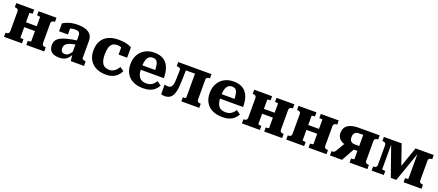

<svg xmlns="http://www.w3.org/2000/svg" viewBox="82 -1714 6590 2890"><g transform="rotate(20 3376.5 -269.5)"><path d="M93 -116V-424Q93 -453 78 -463.5Q63 -474 36 -474H33V-540H320V-474H316Q307 -474 296 -473Q285 -472 277 -470.5Q269 -469 269 -465V-75Q269 -72 277 -69.5Q285 -67 296 -66.5Q307 -66 316 -66H320V0H33V-66H36Q63 -66 78 -76.5Q93 -87 93 -116ZM441 -75V-465Q441 -469 433 -470.5Q425 -472 414 -473Q403 -474 394 -474H390V-540H677V-474H674Q648 -474 632.5 -463.5Q617 -453 617 -424V-116Q617 -87 632.5 -76.5Q648 -66 674 -66H677V0H390V-66H394Q403 -66 414 -67Q425 -68 433 -70Q441 -72 441 -75ZM202 -241V-319H512V-241Z M1098 -327V-262Q1052 -254 1020 -245Q988 -236 967.5 -225Q947 -214 935.5 -201Q924 -188 919 -172.5Q914 -157 914 -139Q914 -114 922 -98.5Q930 -83 945.5 -76Q961 -69 982 -69Q1004 -69 1022.5 -79Q1041 -89 1059.5 -111Q1078 -133 1097 -167L1103 -115Q1083 -72 1057.5 -44Q1032 -16 999 -2.5Q966 11 921 11Q866 11 828 -4.5Q790 -20 770.5 -51.5Q751 -83 751 -131Q751 -174 770 -205Q789 -236 830.5 -258.5Q872 -281 937.5 -297.5Q1003 -314 1098 -327ZM1102 0 1090 -110 1083 -109V-400Q1083 -423 1076 -439Q1069 -455 1051.5 -462.5Q1034 -470 1001 -470Q955 -470 924.5 -457.5Q894 -445 882 -429Q875 -435 874.5 -443Q874 -451 880 -459Q886 -467 897 -472.5Q908 -478 925 -478V-362H783V-489Q799 -499 830 -513.5Q861 -528 908 -539.5Q955 -551 1018 -551Q1072 -551 1116 -541Q1160 -531 1191 -510.5Q1222 -490 1238.5 -457.5Q1255 -425 1255 -381V-106Q1255 -95 1261 -89Q1267 -83 1278.5 -80Q1290 -77 1308 -74L1314 -72V0Z M1692 -74Q1727 -74 1753.5 -88Q1780 -102 1800 -125Q1820 -148 1834 -172L1898 -129Q1879 -87 1846.5 -55Q1814 -23 1769 -6Q1724 11 1666 11Q1577 11 1509.5 -21.5Q1442 -54 1404.5 -117Q1367 -180 1367 -270Q1367 -360 1403.5 -422.5Q1440 -485 1508 -517.5Q1576 -550 1671 -550Q1728 -550 1770.5 -542Q1813 -534 1841 -523.5Q1869 -513 1882 -505V-339H1745V-486Q1758 -486 1766 -479.5Q1774 -473 1777.5 -463.5Q1781 -454 1780.5 -445Q1780 -436 1778 -431Q1761 -447 1736.5 -457Q1712 -467 1679 -467Q1633 -467 1604 -445.5Q1575 -424 1561.5 -380Q1548 -336 1548 -270Q1548 -219 1556.5 -182Q1565 -145 1582.5 -121Q1600 -97 1627.5 -85.5Q1655 -74 1692 -74Z M2135 -267Q2135 -214 2144.5 -177Q2154 -140 2172.5 -117Q2191 -94 2219 -83.5Q2247 -73 2284 -73Q2322 -73 2349.5 -85Q2377 -97 2397.5 -117.5Q2418 -138 2433 -163L2500 -116Q2479 -76 2446 -47Q2413 -18 2368 -3Q2323 12 2262 12Q2170 12 2102.5 -20Q2035 -52 1998 -114.5Q1961 -177 1961 -266Q1961 -352 1996.5 -416Q2032 -480 2096 -515.5Q2160 -551 2243 -551Q2310 -551 2359 -531Q2408 -511 2440.5 -472Q2473 -433 2489.5 -374.5Q2506 -316 2507 -238H2093V-309H2365L2344 -281Q2343 -338 2337 -375Q2331 -412 2320 -433Q2309 -454 2290.5 -462.5Q2272 -471 2246 -471Q2220 -471 2199.5 -460.5Q2179 -450 2164.5 -426.5Q2150 -403 2142.5 -363.5Q2135 -324 2135 -267Z M2687 -288 2691 -424Q2692 -453 2676.5 -463.5Q2661 -474 2635 -474H2627V-540H2781L2773 -278Q2771 -175 2754 -111Q2737 -47 2701.5 -17.5Q2666 12 2608 12Q2590 12 2574 9Q2558 6 2551 2V-153Q2557 -150 2571.5 -146.5Q2586 -143 2606 -143Q2634 -143 2651.5 -156.5Q2669 -170 2677.5 -201.5Q2686 -233 2687 -288ZM2924 -75V-540H3160V-474H3158Q3131 -474 3115.5 -463.5Q3100 -453 3100 -424V-116Q3100 -87 3115.5 -76.5Q3131 -66 3158 -66H3160V0H2873V-66H2877Q2886 -66 2897 -66.5Q2908 -67 2916 -69.5Q2924 -72 2924 -75ZM2721 -462V-540H3000V-462Z M3405 -267Q3405 -214 3414.5 -177Q3424 -140 3442.5 -117Q3461 -94 3489 -83.5Q3517 -73 3554 -73Q3592 -73 3619.5 -85Q3647 -97 3667.5 -117.5Q3688 -138 3703 -163L3770 -116Q3749 -76 3716 -47Q3683 -18 3638 -3Q3593 12 3532 12Q3440 12 3372.5 -20Q3305 -52 3268 -114.5Q3231 -177 3231 -266Q3231 -352 3266.5 -416Q3302 -480 3366 -515.5Q3430 -551 3513 -551Q3580 -551 3629 -531Q3678 -511 3710.5 -472Q3743 -433 3759.5 -374.5Q3776 -316 3777 -238H3363V-309H3635L3614 -281Q3613 -338 3607 -375Q3601 -412 3590 -433Q3579 -454 3560.5 -462.5Q3542 -471 3516 -471Q3490 -471 3469.5 -460.5Q3449 -450 3434.5 -426.5Q3420 -403 3412.5 -363.5Q3405 -324 3405 -267Z M3904 -116V-424Q3904 -453 3889 -463.5Q3874 -474 3847 -474H3844V-540H4131V-474H4127Q4118 -474 4107 -473Q4096 -472 4088 -470.5Q4080 -469 4080 -465V-75Q4080 -72 4088 -69.5Q4096 -67 4107 -66.5Q4118 -66 4127 -66H4131V0H3844V-66H3847Q3874 -66 3889 -76.5Q3904 -87 3904 -116ZM4252 -75V-465Q4252 -469 4244 -470.5Q4236 -472 4225 -473Q4214 -474 4205 -474H4201V-540H4488V-474H4485Q4459 -474 4443.5 -463.5Q4428 -453 4428 -424V-116Q4428 -87 4443.5 -76.5Q4459 -66 4485 -66H4488V0H4201V-66H4205Q4214 -66 4225 -67Q4236 -68 4244 -70Q4252 -72 4252 -75ZM4013 -241V-319H4323V-241Z M4614 -116V-424Q4614 -453 4599 -463.5Q4584 -474 4557 -474H4554V-540H4841V-474H4837Q4828 -474 4817 -473Q4806 -472 4798 -470.5Q4790 -469 4790 -465V-75Q4790 -72 4798 -69.5Q4806 -67 4817 -66.5Q4828 -66 4837 -66H4841V0H4554V-66H4557Q4584 -66 4599 -76.5Q4614 -87 4614 -116ZM4962 -75V-465Q4962 -469 4954 -470.5Q4946 -472 4935 -473Q4924 -474 4915 -474H4911V-540H5198V-474H5195Q5169 -474 5153.5 -463.5Q5138 -453 5138 -424V-116Q5138 -87 5153.5 -76.5Q5169 -66 5195 -66H5198V0H4911V-66H4915Q4924 -66 4935 -67Q4946 -68 4954 -70Q4962 -72 4962 -75ZM4723 -241V-319H5033V-241Z M5619 -462H5555Q5508 -462 5486 -439Q5464 -416 5464 -371Q5464 -327 5485.5 -305.5Q5507 -284 5552 -284H5640V-206H5516L5490 -220Q5426 -223 5380.5 -241Q5335 -259 5310.5 -293Q5286 -327 5286 -377Q5286 -430 5312.5 -466.5Q5339 -503 5391.5 -521.5Q5444 -540 5521 -540H5854V-474H5852Q5826 -474 5810 -463.5Q5794 -453 5794 -424V-116Q5794 -87 5810 -76.5Q5826 -66 5852 -66H5854V0H5568V-66H5572Q5581 -66 5592 -66.5Q5603 -67 5611 -69.5Q5619 -72 5619 -75ZM5411 -259 5567 -218 5447 0H5254V-68H5259Q5275 -68 5285.5 -71Q5296 -74 5303.5 -81.5Q5311 -89 5318 -101Z M6206 -540 6342 -146 6272 -90 6428 -540H6720V-474H6718Q6691 -474 6675.5 -463.5Q6660 -453 6660 -424V-116Q6660 -87 6675.5 -76.5Q6691 -66 6718 -66H6720V0H6433V-66H6437Q6446 -66 6457 -67Q6468 -68 6476 -70Q6484 -72 6484 -75V-517L6501 -516L6318 4H6230L6047 -516L6064 -517V-75Q6064 -72 6072 -70Q6080 -68 6091 -67Q6102 -66 6111 -66H6116V0H5921V-66H5924Q5951 -66 5966 -76.5Q5981 -87 5981 -116V-424Q5981 -453 5966 -463.5Q5951 -474 5924 -474H5921V-540Z"/></g></svg>

Font: Roboto Serif
Style: Bold
Weight: 700
Designer: Greg Gazdowicz
Foundry: Commercial Type
Version: Version 1.008